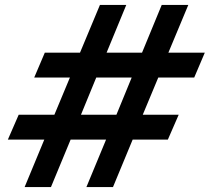

<svg xmlns="http://www.w3.org/2000/svg" viewBox="-20 -760 852 780"><path d="M80 0 160 -193H12L56 -294H201L264 -445H119L162 -546H305L386 -740H493L413 -546H557L637 -740H745L664 -546H812L769 -445H623L560 -294H706L662 -193H519L439 0H331L411 -193H267L187 0ZM309 -294H453L515 -445H371Z"/></svg>

Font: Be Vietnam Pro Medium
Style: Italic
Weight: 500
Italic angle: -12°
Designer: Lam Bao, Tony Le, Vietanh Nguyen
Foundry: Yellow Type Foundry
Version: Version 1.002; ttfautohint (v1.8.3)